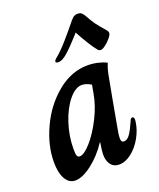

<svg xmlns="http://www.w3.org/2000/svg" viewBox="-136 -802 743 896"><g transform="rotate(-20 235.5 -354.0)"><path d="M17 -104Q17 -187 57.5 -274Q98 -361 168 -418.5Q238 -476 319 -476Q345 -476 370.5 -470Q396 -464 412 -455Q403 -433 400 -419Q397 -405 396 -401Q389 -365 375.5 -291.5Q362 -218 350 -151Q344 -121 344 -105Q344 -94 347.5 -89Q351 -84 358 -84Q375 -84 389 -104.5Q403 -125 419 -162Q421 -168 424 -172Q427 -176 432 -176Q441 -176 441 -162Q441 -155 440 -151Q435 -113 414 -75.5Q393 -38 362.5 -14Q332 10 300 10Q274 10 259.5 -9Q245 -28 245 -60Q245 -68 247 -84L252 -118H250Q213 -62 165.5 -26Q118 10 83 10Q52 10 34.5 -21Q17 -52 17 -104ZM301 -345 308 -384Q283 -399 262 -399Q230 -399 197.5 -359.5Q165 -320 144.5 -257.5Q124 -195 124 -130Q124 -106 127.5 -97.5Q131 -89 140 -89Q162 -89 196.5 -128Q231 -167 261 -226.5Q291 -286 301 -345ZM388 -529Q360 -563 319 -639L313 -631Q268 -581 242 -558.5Q216 -536 198 -536Q184 -536 184 -543Q184 -550 197 -560Q222 -580 256.5 -619.5Q291 -659 311 -684Q323 -700 333 -709Q343 -718 358 -718Q369 -718 375 -713.5Q381 -709 389 -697Q405 -667 418 -649Q431 -631 460 -598Q466 -591 466 -584Q466 -576 459.5 -567Q453 -558 439 -544Q414 -522 404 -522Q393 -522 388 -529Z"/></g></svg>

Font: Charm
Style: Bold
Weight: 700
Designer: Katatrad Aksorn Co.,Ltd.
Foundry: Cadson Demak Co.,Ltd.
Version: Version 1.001